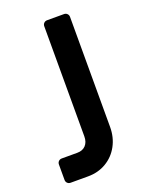

<svg xmlns="http://www.w3.org/2000/svg" viewBox="-136 -785 656 854"><g transform="rotate(-20 191.5 -357.5)"><path d="M26 -21V-94Q26 -103 32 -109Q38 -115 47 -115H121Q146 -115 160.5 -130.5Q175 -146 175 -173V-694Q175 -703 181 -709Q187 -715 196 -715H276Q285 -715 291 -709Q297 -703 297 -694V-173Q297 -124 275.5 -84.5Q254 -45 216 -22.5Q178 0 130 0H47Q38 0 32 -6Q26 -12 26 -21Z"/></g></svg>

Font: Miriam Libre
Style: Bold
Weight: 700
Designer: Michal Sahar
Foundry: Hagilda
Version: Version 1.001